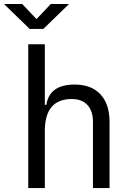

<svg xmlns="http://www.w3.org/2000/svg" viewBox="-58 -958 664 978"><path d="M415.5 0V-337.4Q415.5 -393.1 387.2 -423.3Q358.9 -453.6 307.6 -453.6Q170.4 -453.6 170.4 -291.5V0H85.9V-732.4H170.4V-423.8H178.2Q193.4 -527.3 322.3 -527.3Q407.2 -527.3 453.6 -477.5Q500 -427.7 500 -336.9V0ZM93.3 -810.5 -37.6 -937.5H55.2L127.9 -860.8L200.7 -937.5H293.5L162.6 -810.5Z"/></svg>

Font: Cascadia Mono SemiLight
Style: Regular
Weight: 350
Monospace: yes
Designer: Aaron Bell
Foundry: Saja Typeworks
Version: Version 2404.023; ttfautohint (v1.8.4)